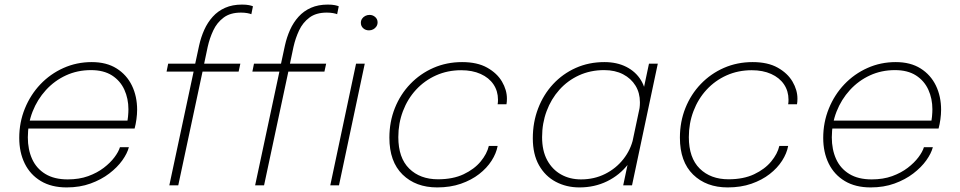

<svg xmlns="http://www.w3.org/2000/svg" viewBox="-20 -809 4190 838"><path d="M87 -248 94.5 -282.5H544L534 -272Q537 -282.5 538.8 -300.2Q540.5 -318 540.5 -332Q540.5 -378.5 522.8 -417.5Q505 -456.5 468.8 -479.8Q432.5 -503 377 -503Q318 -503 268 -480Q218 -457 180.5 -416Q143 -375 122.2 -322Q101.5 -269 101.5 -209.5Q101.5 -156.5 120.2 -115Q139 -73.5 177.8 -49.8Q216.5 -26 275.5 -26Q325.5 -26 364.8 -40.2Q404 -54.5 432.8 -76.5Q461.5 -98.5 479.5 -122.5Q497.5 -146.5 503.5 -166.5H542.5Q535.5 -139.5 513.8 -109Q492 -78.5 457 -51.8Q422 -25 375.2 -8Q328.5 9 271 9Q204.5 9 158.2 -18.8Q112 -46.5 88 -95.2Q64 -144 64 -207Q64 -275 88.5 -335.2Q113 -395.5 156.2 -441Q199.5 -486.5 257 -512.2Q314.5 -538 380.5 -538Q445 -538 489 -510.2Q533 -482.5 555.8 -435.5Q578.5 -388.5 578.5 -330Q578.5 -310.5 575.5 -288.5Q572.5 -266.5 567.5 -248Z M719 0 825 -496.5H707L714 -531H832L849 -610Q857 -646.5 871.5 -678.8Q886 -711 908.5 -736Q931 -761 962.8 -775Q994.5 -789 1036 -789Q1055 -789 1067 -786.5Q1079 -784 1084 -781.5L1077 -747Q1071.5 -749.5 1059 -751.8Q1046.5 -754 1031.5 -754Q985 -754 956 -732.2Q927 -710.5 911 -676.5Q895 -642.5 886.5 -604.5L871 -531H1029L1021.5 -496.5H864L758 0ZM1093.5 0 1199.5 -496.5H1081.5L1088.5 -531H1206.5L1223.5 -610Q1231.5 -646.5 1246 -678.8Q1260.5 -711 1283 -736Q1305.5 -761 1337.2 -775Q1369 -789 1410.5 -789Q1429.5 -789 1441.5 -786.5Q1453.5 -784 1458.5 -781.5L1451.5 -747Q1446 -749.5 1433.5 -751.8Q1421 -754 1406 -754Q1359.5 -754 1330.5 -732.2Q1301.5 -710.5 1285.5 -676.5Q1269.5 -642.5 1261 -604.5L1245.5 -531H1403.5L1396 -496.5H1238.5L1132.5 0ZM1421.5 0 1534 -531H1572L1459.5 0ZM1590.5 -676.5Q1575.5 -676.5 1565.2 -685.8Q1555 -695 1555 -709.5Q1555 -719.5 1560.2 -727.2Q1565.5 -735 1574.2 -739.5Q1583 -744 1593 -744Q1607 -744 1617.5 -734.8Q1628 -725.5 1628 -711.5Q1628 -701.5 1622.8 -693.5Q1617.5 -685.5 1609 -681Q1600.5 -676.5 1590.5 -676.5Z M1888 9Q1794.5 9 1737 -47.2Q1679.5 -103.5 1679.5 -208Q1679.5 -277.5 1703.5 -337.5Q1727.5 -397.5 1770.8 -442.5Q1814 -487.5 1871.8 -512.8Q1929.5 -538 1997 -538Q2063 -538 2106.2 -513.8Q2149.5 -489.5 2171 -452.8Q2192.5 -416 2192.5 -378.5Q2192.5 -372 2192 -365Q2191.5 -358 2190.5 -354H2152Q2153 -358 2153.2 -363.5Q2153.5 -369 2153.5 -374Q2153.5 -411.5 2133.8 -440.8Q2114 -470 2077.8 -486.2Q2041.5 -502.5 1993 -502.5Q1933.5 -502.5 1883.2 -480Q1833 -457.5 1796 -417.5Q1759 -377.5 1738.8 -324.2Q1718.5 -271 1718.5 -210.5Q1718.5 -120 1766 -73.2Q1813.5 -26.5 1891.5 -26.5Q1957 -26.5 2003.5 -48.5Q2050 -70.5 2077.8 -104Q2105.5 -137.5 2113.5 -172H2152Q2146 -139.5 2125.5 -107.5Q2105 -75.5 2071.2 -49.2Q2037.5 -23 1991.5 -7Q1945.5 9 1888 9Z M2509 9Q2452 9 2405.8 -15.5Q2359.5 -40 2332.5 -87.8Q2305.5 -135.5 2305.5 -205.5Q2305.5 -275.5 2328.8 -336Q2352 -396.5 2394 -441.8Q2436 -487 2493 -512.5Q2550 -538 2618 -538Q2672.5 -538 2713.5 -517.2Q2754.5 -496.5 2777.5 -459Q2800.5 -421.5 2800.5 -371.5Q2800.5 -356 2798.8 -342.8Q2797 -329.5 2793.5 -316H2767Q2770 -327.5 2771.5 -338.2Q2773 -349 2773 -362.5Q2773 -403.5 2753.8 -435Q2734.5 -466.5 2699.5 -484.8Q2664.5 -503 2617 -503Q2557 -503 2507.2 -480.2Q2457.5 -457.5 2421.5 -417.2Q2385.5 -377 2365.8 -324Q2346 -271 2346 -210.5Q2346 -151 2368.2 -110Q2390.5 -69 2428.8 -47.5Q2467 -26 2516 -26Q2573.5 -26 2621 -49.8Q2668.5 -73.5 2700.8 -114.5Q2733 -155.5 2744 -205.5L2772.5 -204.5Q2759.5 -141 2722 -92.8Q2684.5 -44.5 2629.8 -17.8Q2575 9 2509 9ZM2738.5 0H2700L2812.5 -531H2851Z M3156 9Q3062.5 9 3005 -47.2Q2947.5 -103.5 2947.5 -208Q2947.5 -277.5 2971.5 -337.5Q2995.5 -397.5 3038.8 -442.5Q3082 -487.5 3139.8 -512.8Q3197.5 -538 3265 -538Q3331 -538 3374.2 -513.8Q3417.5 -489.5 3439 -452.8Q3460.5 -416 3460.5 -378.5Q3460.5 -372 3460 -365Q3459.5 -358 3458.5 -354H3420Q3421 -358 3421.2 -363.5Q3421.5 -369 3421.5 -374Q3421.5 -411.5 3401.8 -440.8Q3382 -470 3345.8 -486.2Q3309.5 -502.5 3261 -502.5Q3201.5 -502.5 3151.2 -480Q3101 -457.5 3064 -417.5Q3027 -377.5 3006.8 -324.2Q2986.5 -271 2986.5 -210.5Q2986.5 -120 3034 -73.2Q3081.5 -26.5 3159.5 -26.5Q3225 -26.5 3271.5 -48.5Q3318 -70.5 3345.8 -104Q3373.5 -137.5 3381.5 -172H3420Q3414 -139.5 3393.5 -107.5Q3373 -75.5 3339.2 -49.2Q3305.5 -23 3259.5 -7Q3213.5 9 3156 9Z M3596 -248 3603.5 -282.5H4053L4043 -272Q4046 -282.5 4047.8 -300.2Q4049.5 -318 4049.5 -332Q4049.5 -378.5 4031.8 -417.5Q4014 -456.5 3977.8 -479.8Q3941.5 -503 3886 -503Q3827 -503 3777 -480Q3727 -457 3689.5 -416Q3652 -375 3631.2 -322Q3610.5 -269 3610.5 -209.5Q3610.5 -156.5 3629.2 -115Q3648 -73.5 3686.8 -49.8Q3725.5 -26 3784.5 -26Q3834.5 -26 3873.8 -40.2Q3913 -54.5 3941.8 -76.5Q3970.5 -98.5 3988.5 -122.5Q4006.5 -146.5 4012.5 -166.5H4051.5Q4044.5 -139.5 4022.8 -109Q4001 -78.5 3966 -51.8Q3931 -25 3884.2 -8Q3837.5 9 3780 9Q3713.5 9 3667.2 -18.8Q3621 -46.5 3597 -95.2Q3573 -144 3573 -207Q3573 -275 3597.5 -335.2Q3622 -395.5 3665.2 -441Q3708.5 -486.5 3766 -512.2Q3823.5 -538 3889.5 -538Q3954 -538 3998 -510.2Q4042 -482.5 4064.8 -435.5Q4087.5 -388.5 4087.5 -330Q4087.5 -310.5 4084.5 -288.5Q4081.5 -266.5 4076.5 -248Z"/></svg>

Font: Epilogue ExtraLight
Style: Italic
Weight: 250
Italic angle: -12°
Designer: Tyler Finck
Foundry: Etcetera Type Co
Version: Version 2.112